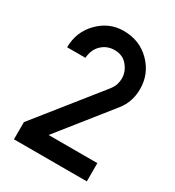

<svg xmlns="http://www.w3.org/2000/svg" viewBox="-173 -821 846 926"><g transform="rotate(30 249.5 -358.0)"><path d="M46.4 0.5V-95.2L324.7 -443.4Q340.8 -463.9 345.7 -481Q350.6 -498 350.6 -514.2Q350.6 -551.3 324.2 -583.3Q297.9 -615.2 252.4 -615.2Q210.9 -615.2 181.4 -587.6Q151.9 -560.1 148.4 -512.2H46.4Q46.9 -598.6 105.5 -658Q164.1 -717.3 244.6 -717.3Q333.5 -717.3 392.8 -657.5Q452.1 -597.7 452.1 -513.2Q452.1 -440.9 409.7 -388.2L180.7 -101.1H452.1V0.5Z"/></g></svg>

Font: Alte DIN 1451 Mittelschrift
Style: Regular
Weight: 400
Designer: Peter Wiegel
Foundry: Peter Wiegel
Version: Version 1.002 September 20, 2019